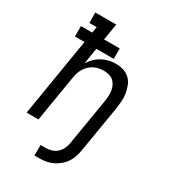

<svg xmlns="http://www.w3.org/2000/svg" viewBox="-221 -850 1043 1166"><g transform="rotate(30 300.0 -266.5)"><path d="M210 202 211 128H247Q267 128 287 122Q307 116 323 102Q339 88 348.5 68.5Q358 49 361 29L416 -302Q419 -321 419.5 -339.5Q420 -358 417 -375.5Q414 -393 406 -408.5Q398 -424 385 -435Q372 -446 354.5 -450.5Q337 -455 318 -455Q301 -455 284 -451.5Q267 -448 251 -440Q235 -432 222 -419.5Q209 -407 199.5 -392Q190 -377 184.5 -360.5Q179 -344 176 -327L122 0H39L129 -547H62V-620H141L148 -662H97L96 -735H243L224 -620H334V-547H212L194 -435Q207 -456 225.5 -474.5Q244 -493 266.5 -505Q289 -517 313 -522.5Q337 -528 361 -528Q389 -528 415 -520Q441 -512 459.5 -494Q478 -476 487.5 -451.5Q497 -427 501.5 -400.5Q506 -374 503.5 -346Q501 -318 497 -290L444 29Q440 52 433 74.5Q426 97 412.5 118Q399 139 379.5 155.5Q360 172 338 182.5Q316 193 292.5 197.5Q269 202 246 202Z"/></g></svg>

Font: Iosevka Etoile
Style: Italic
Weight: 400
Italic angle: -9°
Designer: Belleve Invis
Foundry: Belleve Invis
Version: Version 22.1.2; ttfautohint (v1.8.4)